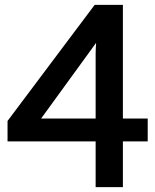

<svg xmlns="http://www.w3.org/2000/svg" viewBox="-20 -767 636 789"><path d="M485 2V-186H587V-280H485V-747H369L11 -270V-186H373V2ZM373 -546V-280H149L375 -591C374 -575 373 -560 373 -546Z"/></svg>

Font: Bithumb Trading Sans Semibold
Style: Regular
Weight: 600
Designer: Ham Hyungwon
Foundry: Bithumb
Version: Version 0.500;FEAKit 1.0